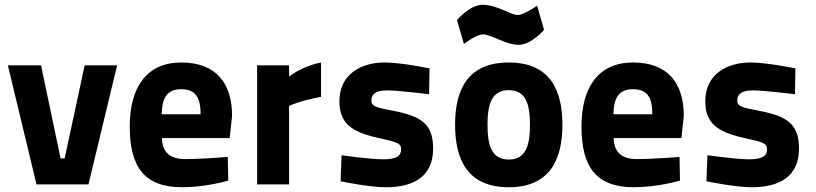

<svg xmlns="http://www.w3.org/2000/svg" viewBox="-20 -773 3422 805"><path d="M13 -499 133 0H351L471 -499H335L251 -109H234L152 -499Z M755 -106C687 -106 660 -141 659 -194H943L953 -287C953 -423 887 -511 740 -511C594 -511 524 -406 524 -243C524 -73 585 12 744 12C846 12 937 -16 937 -16L935 -115C935 -115 827 -106 755 -106ZM658 -294C659 -356 676 -399 740 -399C803 -399 821 -360 821 -294Z M1058 0H1192V-329C1192 -329 1234 -350 1326 -367V-511C1247 -496 1192 -452 1192 -452V-499H1058Z M1781 -486C1781 -486 1664 -511 1592 -511C1497 -511 1403 -464 1403 -348C1403 -241 1475 -214 1586 -190C1651 -176 1662 -169 1662 -147C1662 -121 1645 -105 1586 -105C1535 -105 1412 -122 1412 -122L1408 -13C1408 -13 1525 12 1599 12C1714 12 1796 -33 1796 -150C1796 -251 1749 -286 1626 -309C1556 -322 1537 -328 1537 -351C1537 -378 1555 -394 1602 -394C1650 -394 1779 -378 1779 -378Z M2113 -511C1939 -511 1888 -394 1888 -250C1888 -106 1939 12 2113 12C2287 12 2338 -106 2338 -250C2338 -394 2287 -511 2113 -511ZM2113 -104C2039 -104 2024 -168 2024 -250C2024 -332 2039 -395 2113 -395C2187 -395 2202 -332 2202 -250C2202 -168 2187 -104 2113 -104ZM2232 -749C2232 -749 2176 -710 2150 -710C2122 -710 2064 -753 2003 -753C1950 -753 1896 -689 1896 -689L1925 -589C1925 -589 1977 -629 2005 -629C2038 -629 2102 -585 2154 -585C2208 -585 2261 -648 2261 -648Z M2649 -106C2581 -106 2554 -141 2553 -194H2837L2847 -287C2847 -423 2781 -511 2634 -511C2488 -511 2418 -406 2418 -243C2418 -73 2479 12 2638 12C2740 12 2831 -16 2831 -16L2829 -115C2829 -115 2721 -106 2649 -106ZM2552 -294C2553 -356 2570 -399 2634 -399C2697 -399 2715 -360 2715 -294Z M3315 -486C3315 -486 3198 -511 3126 -511C3031 -511 2937 -464 2937 -348C2937 -241 3009 -214 3120 -190C3185 -176 3196 -169 3196 -147C3196 -121 3179 -105 3120 -105C3069 -105 2946 -122 2946 -122L2942 -13C2942 -13 3059 12 3133 12C3248 12 3330 -33 3330 -150C3330 -251 3283 -286 3160 -309C3090 -322 3071 -328 3071 -351C3071 -378 3089 -394 3136 -394C3184 -394 3313 -378 3313 -378Z"/></svg>

Font: TitilliumMaps29L
Style: 999 wt
Weight: 900
Designer: Campivisivi
Foundry: Accademia di Belle Arti di Urbino and students of MA course of Visual design